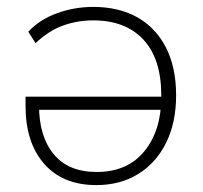

<svg xmlns="http://www.w3.org/2000/svg" viewBox="-20 -528 587 556"><path d="M259 8Q162 8 108 -53.5Q54 -115 54 -221V-248H463V-210H76L93 -223Q93 -133 135.5 -81.5Q178 -30 260 -30Q349 -30 398 -90Q447 -150 447 -247V-252Q447 -358 395 -413.5Q343 -469 250 -469Q204 -469 162.5 -454Q121 -439 83 -403L62 -436Q94 -471 144.5 -489.5Q195 -508 250 -508Q324 -508 377.5 -478Q431 -448 460.5 -390.5Q490 -333 490 -252Q490 -173 461 -114.5Q432 -56 380 -24Q328 8 259 8Z"/></svg>

Font: Mulish ExtraLight
Style: Regular
Weight: 200
Designer: Vernon Adams
Foundry: Vernon Adams
Version: Version 3.603